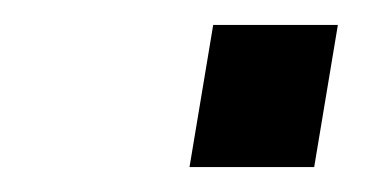

<svg xmlns="http://www.w3.org/2000/svg" viewBox="-20 -427 300 154"><path d="M132 -293 151 -407H251L232 -293Z"/></svg>

Font: Cuprum Medium
Style: Italic
Weight: 500
Italic angle: -10°
Version: Version 3.000